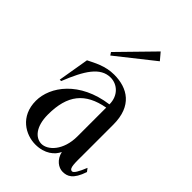

<svg xmlns="http://www.w3.org/2000/svg" viewBox="-229 -858 967 967"><g transform="rotate(45 255.0 -374.0)"><path d="M211 15C277 15 317 -19 332 -53C342 -8 376 15 405 15C437 15 468 4 493 -71L480 -88C462 -43 448 -20 437 -20C415 -21 418 -58 418 -134V-334C418 -467 339 -515 243 -515C179 -515 130 -486 95 -469L67 -303H77C124 -421 168 -492 241 -492C288 -492 332 -455 332 -392C145 -367 57 -244 57 -143C57 -32 142 15 211 15ZM229 -9C188 -10 149 -50 149 -137C149 -276 206 -346 332 -369V-296V-164C332 -64 275 -8 229 -9ZM358 -725 326 -763 151 -584 161 -569Z"/></g></svg>

Font: Sprat Condesed
Style: Regular
Weight: 400
Width: 3
Designer: Ethan Nakache
Foundry: Collletttivo
Version: Version 2.000;Glyphs 3.2 (3217)